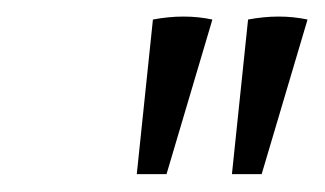

<svg xmlns="http://www.w3.org/2000/svg" viewBox="-20 -688 382 226"><path d="M141 -483 160 -665Q197 -672 230 -665L176 -483ZM253 -483 272 -665Q309 -672 342 -665L288 -483Z"/></svg>

Font: Piazzolla Light
Style: Italic
Weight: 300
Italic angle: -11.3°
Designer: Juan Pablo del Peral
Foundry: Huerta Tipografica
Version: Version 1.330